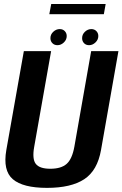

<svg xmlns="http://www.w3.org/2000/svg" viewBox="-20 -929 608 954"><path d="M213.5 4.5Q94 4.5 43.8 -38.5Q-6.5 -81.5 11.5 -184L98.5 -675H234L150 -200Q139 -139 157.8 -114.8Q176.5 -90.5 230 -90.5Q284 -90.5 311.2 -114.8Q338.5 -139 349.5 -200L433 -675H568.5L482 -184Q464 -81.5 398.5 -38.5Q333 4.5 213.5 4.5ZM422.5 -704.5Q407 -704.5 397.5 -714.5Q388 -724.5 388 -739.5Q388 -758 402 -771.2Q416 -784.5 434 -784.5Q449 -784.5 458.8 -774.5Q468.5 -764.5 468.5 -750Q468.5 -731.5 454.2 -718Q440 -704.5 422.5 -704.5ZM265.5 -704.5Q250 -704.5 240.2 -714.5Q230.5 -724.5 230.5 -739.5Q230.5 -758 244.8 -771.2Q259 -784.5 277 -784.5Q292 -784.5 301.8 -774.5Q311.5 -764.5 311.5 -750Q311.5 -731.5 297.2 -718Q283 -704.5 265.5 -704.5ZM225 -858.5 234.5 -909H505L496 -858.5Z"/></svg>

Font: Anybody SemiBold
Style: Italic
Weight: 600
Italic angle: -10°
Designer: Tyler Finck
Foundry: Etcetera Type Company
Version: Version 1.010; ttfautohint (v1.8.3) -l 8 -r 50 -G 200 -x 14 